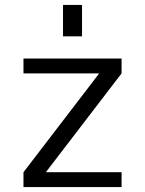

<svg xmlns="http://www.w3.org/2000/svg" viewBox="-20 -757 587 777"><path d="M235 -610V-737H312V-610ZM380 -458V-460H75V-520H472V-460L167 -62V-60H472V0H75V-60Z"/></svg>

Font: M PLUS 1p
Style: Regular
Weight: 400
Version: Version 1.062